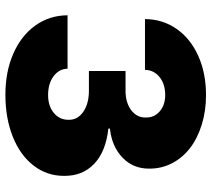

<svg xmlns="http://www.w3.org/2000/svg" viewBox="-56 -721 787 715"><g transform="rotate(90 337.5 -363.5)"><path d="M332.4 9.9Q247.2 9.9 179.9 -19.5Q112.6 -49 74.9 -101.7Q37.3 -154.5 36.9 -221.6H235.8Q236.5 -190 263.8 -169.6Q291.2 -149.1 333.8 -149.1Q375 -149.1 400.7 -170.6Q426.5 -192.1 426.1 -225.9Q426.8 -258.9 396.5 -280Q366.1 -301.1 318.2 -301.1H244.3V-437.5H318.2Q362.2 -437.5 390.3 -458.6Q418.3 -479.8 417.6 -512.8Q418.3 -544.4 394.7 -564.8Q371.1 -585.2 333.8 -585.2Q293 -585.2 266.9 -564.1Q240.8 -543 240.1 -509.9H51.1Q51.5 -575.6 87.5 -627.5Q123.6 -679.3 188 -708.3Q252.5 -737.2 333.8 -737.2Q393.5 -737.2 444.6 -721.2Q495.7 -705.3 531.8 -677.4Q567.8 -649.5 588.1 -610.3Q608.3 -571 608 -525.6Q608.3 -465.6 566.8 -426Q525.2 -386.4 458.8 -379.3V-373.6Q545.1 -364 590.4 -320.5Q635.7 -277 634.9 -208.8Q635.3 -145.6 596.9 -95.5Q558.6 -45.5 489.5 -17.8Q420.5 9.9 332.4 9.9Z"/></g></svg>

Font: Karasuma Gothic
Style: Black
Weight: 900
Designer: Rasmus Andersson / Ryoko Nishizuka
Foundry: Genbu
Version: Version 1.00